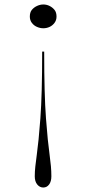

<svg xmlns="http://www.w3.org/2000/svg" viewBox="-20 -621 385 856"><path d="M173 215Q157 215 146 201.5Q135 188 135 165Q135 144 137.5 121Q140 98 144 69Q148 40 152 0.5Q156 -39 160 -93Q164 -147 166 -220.5Q168 -294 168 -391H177Q177 -294 179 -220.5Q181 -147 185 -93Q189 -39 193 0Q197 39 201 68Q205 97 207 120Q209 143 209 165Q209 188 199 201.5Q189 215 173 215ZM173 -601Q188 -601 201 -594.5Q214 -588 223 -577Q232 -566 232 -547Q232 -531 223 -519Q214 -507 201 -501Q188 -495 173 -495Q159 -495 145 -501Q131 -507 122 -519Q113 -531 113 -547Q113 -566 122 -577Q131 -588 145 -594.5Q159 -601 173 -601Z"/></svg>

Font: Kalnia Thin Light
Style: Regular
Weight: 300
Version: Version 1.105